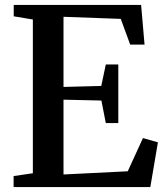

<svg xmlns="http://www.w3.org/2000/svg" viewBox="-20 -763 675 783"><path d="M114 -56.5V-683.5L36 -696.5V-743H555.5L569.5 -581H511L472.5 -686L239 -694.5V-408.5L393 -412.5L411.5 -500H462.5V-261H411.5L393.5 -353L239 -356.5V-51.5L501 -64.5L563 -200L624 -182.5L593 0H35.5V-45Z"/></svg>

Font: Merriweather 48pt SemiBold
Style: Regular
Weight: 600
Version: Version 2.100